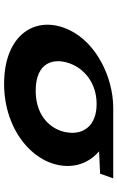

<svg xmlns="http://www.w3.org/2000/svg" viewBox="162 -734 572 936"><g transform="rotate(90 448.0 -266.0)"><path d="M288.8 -319C313.5 -389 383 -451 487 -451C591 -451 633.5 -389 626.8 -319C620.9 -241 557.6 -154 422.6 -154C283.6 -154 260.9 -241 288.8 -319ZM504.4 -532C353.3 -531 188.6 -448 126.8 -319C49 -157 146 0 389 0C625 0 796 -157 788.8 -319C786.8 -378 759.3 -427 717.8 -463L826.6 -468L849.4 -532Z"/></g></svg>

Font: Hussar Milosc
Style: Obl
Weight: 700
Foundry: Cannot Into Space Fonts
Version: Version 1.02